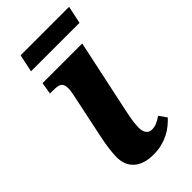

<svg xmlns="http://www.w3.org/2000/svg" viewBox="-219 -744 812 812"><g transform="rotate(-45 187.0 -337.5)"><path d="M303.2 -536.1 233.9 -210.9Q228 -183.6 224.1 -159.9Q220.2 -136.2 220.2 -115.2Q220.2 -93.3 229.2 -81.5Q238.3 -69.8 254.9 -69.8Q270.5 -69.8 283.7 -75.7Q296.9 -81.5 314 -92.8L337.9 -59.1Q326.2 -46.4 311 -33.9Q295.9 -21.5 276.9 -11.7Q257.8 -2 235.1 3.9Q212.4 9.8 185.1 9.8Q127.4 9.8 96.7 -17.3Q65.9 -44.4 65.9 -92.8Q65.9 -114.3 69.8 -144Q73.7 -173.8 82 -211.9L121.1 -397.9Q122.6 -404.3 123.8 -411.1Q125 -418 126 -424.1Q127 -430.2 127.4 -434.6Q127.9 -439 127.9 -440.9Q127.9 -454.6 125 -462.9Q122.1 -471.2 115.7 -475.6Q109.4 -480 99.4 -481.4Q89.4 -482.9 75.2 -482.9H57.1L65.9 -536.1ZM356.9 -606H66.9L83.5 -685.1H373.5Z"/></g></svg>

Font: Droid Serif
Style: Bold Italic
Weight: 700
Italic angle: -12°
Designer: Monotype Design team
Foundry: Monotype Imaging Inc.
Version: Version 1.03